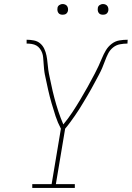

<svg xmlns="http://www.w3.org/2000/svg" viewBox="-20 -932 653 952"><path d="M140 0V-19H236L282 -294Q266 -324 255.5 -356Q245 -388 235.5 -421Q226 -454 218.5 -487.5Q211 -521 204 -555V-556Q204 -557 204 -557.5Q204 -558 203 -558V-559Q200 -574 198.5 -589.5Q197 -605 196 -620V-621Q195 -634 194 -646.5Q193 -659 189 -670Q185 -681 177.5 -691Q170 -701 160 -706.5Q150 -712 137.5 -714Q125 -716 112 -716V-735Q130 -735 148 -731.5Q166 -728 179 -717Q192 -706 199.5 -690Q207 -674 210.5 -656.5Q214 -639 215.5 -621Q217 -603 219.5 -585.5Q222 -568 226 -550.5Q230 -533 233.5 -515.5Q237 -498 241 -481Q245 -464 249.5 -447Q254 -430 259 -413Q264 -396 269.5 -379.5Q275 -363 281 -347Q287 -331 294 -315Q318 -344 338.5 -375Q359 -406 378 -438Q397 -470 415 -502Q433 -534 450 -567Q460 -586 469 -605.5Q478 -625 486 -644.5Q494 -664 505 -682.5Q516 -701 533.5 -714.5Q551 -728 571.5 -731.5Q592 -735 613 -735L612 -716Q594 -716 575 -712.5Q556 -709 540.5 -696.5Q525 -684 516 -666Q507 -648 500.5 -630Q494 -612 486.5 -594.5Q479 -577 469.5 -559.5Q460 -542 451 -525Q442 -508 432.5 -491Q423 -474 413 -457Q403 -440 393 -423.5Q383 -407 372.5 -390Q362 -373 350.5 -357Q339 -341 327.5 -325Q316 -309 303 -294L257 -19H351V0ZM491 -859Q484 -859 478.5 -861Q473 -863 469.5 -868Q466 -873 465 -879Q464 -885 465 -891Q465 -896 467.5 -900Q470 -904 473.5 -906.5Q477 -909 481.5 -910.5Q486 -912 491 -912Q497 -912 503 -909.5Q509 -907 512.5 -902Q516 -897 517 -891Q518 -885 517 -879Q516 -874 513.5 -870Q511 -866 507.5 -863.5Q504 -861 499.5 -860Q495 -859 491 -859ZM291 -859Q284 -859 278.5 -861Q273 -863 269.5 -868Q266 -873 265 -879Q264 -885 265 -891Q265 -896 267.5 -900Q270 -904 273.5 -906.5Q277 -909 281.5 -910.5Q286 -912 291 -912Q297 -912 303 -909.5Q309 -907 312.5 -902Q316 -897 317 -891Q318 -885 317 -879Q316 -874 313.5 -870Q311 -866 307.5 -863.5Q304 -861 299.5 -860Q295 -859 291 -859Z"/></svg>

Font: Iosevka Etoile Thin Oblique
Style: Regular
Weight: 100
Italic angle: -9°
Designer: Belleve Invis
Foundry: Belleve Invis
Version: Version 15.5.2; ttfautohint (v1.8.4)